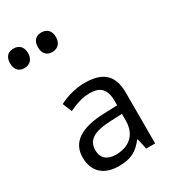

<svg xmlns="http://www.w3.org/2000/svg" viewBox="-279 -1067 1066 1193"><g transform="rotate(-30 254.5 -470.5)"><path d="M211 -811C251 -811 277 -837 277 -881C277 -924 254 -951 211 -951C170 -951 148 -925 148 -881C148 -836 172 -811 211 -811ZM11 -811C51 -811 77 -837 77 -881C77 -924 54 -951 11 -951C-30 -951 -52 -925 -52 -881C-52 -836 -28 -811 11 -811ZM288 -545C218 -545 152 -524 105 -499L132 -433C176 -454 227 -474 283 -474C353 -474 394 -444 394 -355V-323L303 -320C128 -315 46 -256 46 -149C46 -40 118 10 215 10C305 10 348 -17 395 -76H399L416 0H480V-365C480 -490 418 -545 288 -545ZM314 -259 393 -262V-214C393 -110 325 -61 235 -61C177 -61 137 -88 137 -148C137 -216 180 -254 314 -259Z"/></g></svg>

Font: Noto Sans Tifinagh Agraw Imazighen
Style: Regular
Weight: 400
Designer: JamraPatel
Foundry: JamraPatel LLC
Version: Version 2.006